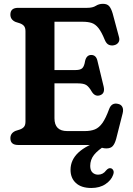

<svg xmlns="http://www.w3.org/2000/svg" viewBox="-20 -740 678 980"><path d="M33 -665.5Q33 -700 72.5 -700H425Q453 -700 469 -710.2Q485 -720.5 505.5 -720.5Q526.5 -720.5 537 -708.8Q547.5 -697 555 -671.5L587.5 -550.5Q592 -534 584.2 -523Q576.5 -512 561.5 -509Q547.5 -506 535.2 -511.5Q523 -517 515 -536Q498.5 -576.5 482.8 -596.5Q467 -616.5 448 -622.8Q429 -629 402 -629H258V-382.5H366.5Q391 -382.5 400.8 -392.8Q410.5 -403 414.5 -429.5Q421.5 -458.5 444.5 -459.5Q470 -460 477 -431L509 -298.5Q517.5 -262.5 490 -253.5Q465 -245.5 448.5 -272Q434.5 -296.5 421 -305.5Q407.5 -314.5 377 -314.5H258V-136.5Q258 -71 323 -71H412.5Q443 -71 464.2 -79.5Q485.5 -88 502.8 -112.2Q520 -136.5 537.5 -184.5Q550 -217 581.5 -210Q598 -207 604.5 -194Q611 -181 606 -161.5L573 -31.5Q566 -6 555.2 5.8Q544.5 17.5 523 17.5Q504 17.5 487.2 8.8Q470.5 0 444 0H72.5Q33 0 33 -34.5Q33 -60.5 59.5 -72L81.5 -79Q95.5 -84 102.8 -93Q110 -102 110 -119.5V-580.5Q110 -598 102.8 -607Q95.5 -616 81.5 -621L59.5 -628Q33 -639.5 33 -665.5ZM506.5 -27 520.5 1Q480 25.5 460.2 50.2Q440.5 75 440.5 107Q440.5 129.5 452 140.5Q463.5 151.5 480.5 151.5Q506 151.5 522 129.5Q534.5 115.5 546 119Q553.5 120.5 558.2 129.5Q563 138.5 557 153.5Q548 179.5 518.8 199.5Q489.5 219.5 446 219.5Q395 219.5 367.5 194.2Q340 169 340 127Q340 76.5 379.8 39Q419.5 1.5 506.5 -27Z"/></svg>

Font: Fraunces 72pt S100 SemiBold
Style: Regular
Weight: 600
Version: Version 1.000; ttfautohint (v1.8.3)